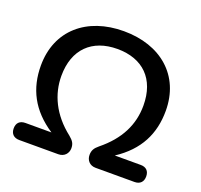

<svg xmlns="http://www.w3.org/2000/svg" viewBox="-124 -855 1040 994"><g transform="rotate(20 396.0 -357.5)"><path d="M79 0H294C327 0 347 -24 347 -52C347 -77 338 -91 315 -110C215 -188 170 -286 170 -387C170 -534 257 -617 396 -617C536 -617 622 -534 622 -387C622 -282 577 -190 478 -110C456 -92 447 -77 447 -52C447 -24 466 0 499 0H714C744 0 761 -18 761 -47C761 -77 744 -94 714 -94H571C690 -172 740 -275 740 -401C740 -596 599 -715 396 -715C193 -715 52 -596 52 -401C52 -275 103 -172 222 -94H79C48 -94 31 -77 31 -47C31 -18 48 0 79 0Z"/></g></svg>

Font: SN Pro Medium
Style: Regular
Weight: 500
Designer: Tobias Whetton
Foundry: Supernotes
Version: Version 1.003;Glyphs 3.3 (3324)